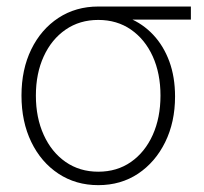

<svg xmlns="http://www.w3.org/2000/svg" viewBox="-20 -549 616 580"><path d="M276.9 10.3Q209 10.3 156.5 -24.4Q104 -59.1 74.5 -120.1Q44.9 -181.2 44.9 -260.3Q44.9 -339.4 74.5 -399.9Q104 -460.4 156.5 -494.9Q209 -529.3 276.9 -529.3H556.6V-489.7H344.2L276.9 -488.8Q220.7 -488.8 178.2 -459.5Q135.7 -430.2 112.1 -378.7Q88.4 -327.1 88.4 -260.3Q88.4 -193.4 112.1 -141.4Q135.7 -89.4 178.2 -59.8Q220.7 -30.3 276.9 -30.3Q333.5 -30.3 375.7 -59.8Q418 -89.4 441.4 -141.4Q464.8 -193.4 464.8 -260.3Q464.8 -327.1 441.4 -378.7Q418 -430.2 375.7 -459.5Q333.5 -488.8 276.9 -488.8V-512.2Q327.1 -512.2 369.4 -494.6Q411.6 -477.1 442.9 -443.8Q474.1 -410.6 491.5 -363.5Q508.8 -316.4 508.8 -257.3Q508.8 -180.2 479 -119.6Q449.2 -59.1 397.2 -24.4Q345.2 10.3 276.9 10.3Z"/></svg>

Font: Inter 24pt ExtraLight
Style: Regular
Weight: 250
Designer: Rasmus Andersson
Foundry: rsms
Version: Version 4.001;git-66647c0bb